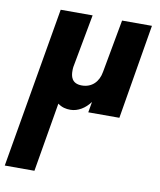

<svg xmlns="http://www.w3.org/2000/svg" viewBox="-111 -529 767 918"><g transform="rotate(10 272.0 -70.0)"><path d="M264 -460H109L-25 320H119L176 -16C196 -1 216 3 237 3C274 3 309 -19 333 -52L324 0H475L552 -460H407L360 -203C352 -154 320 -121 271 -121C220 -121 215 -158 215 -182C215 -188 215 -194 216 -201Z"/></g></svg>

Font: Jost
Style: Bold Italic
Weight: 700
Italic angle: -5°
Version: Version 3.710